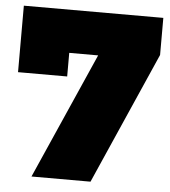

<svg xmlns="http://www.w3.org/2000/svg" viewBox="-51 -748 704 794"><g transform="rotate(5 301.0 -350.5)"><path d="M16 -701V-425H220V-523H340L109 0H354L595 -547V-701Z"/></g></svg>

Font: Montserrat arm Black
Style: Regular
Weight: 900
Designer: Julieta Ulanovsky
Foundry: Julieta Ulanovsky
Version: Version 6.000;PS 006.000;hotconv 1.0.88;makeotf.lib2.5.64775